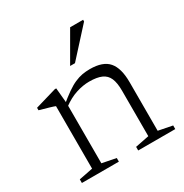

<svg xmlns="http://www.w3.org/2000/svg" viewBox="-161 -816 902 942"><g transform="rotate(-30 290.0 -345.0)"><path d="M165 -378V-36L243.5 -20.5V0H34V-20.5L112.5 -36V-390Q104.5 -393.5 83.2 -399.8Q62 -406 28 -415.5V-429.5L149 -465H157ZM353 -20.5 431 -36V-294Q431 -338 419.8 -364Q408.5 -390 382.8 -401.5Q357 -413 313 -413Q277.5 -413 238.8 -400.5Q200 -388 161.5 -359.5L150 -371.5Q185 -400.5 211.5 -419Q238 -437.5 260.2 -447.2Q282.5 -457 303.2 -460.8Q324 -464.5 347 -464.5Q420.5 -464.5 452.2 -427.5Q484 -390.5 484 -311.5V-36L563 -20.5V0H353ZM271 -526 366 -690.5H439.5V-681L298.5 -526Z"/></g></svg>

Font: Newsreader Light
Style: Regular
Weight: 300
Designer: Hugues Gentile
Foundry: Production Type
Version: Version 1.003